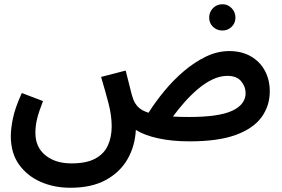

<svg xmlns="http://www.w3.org/2000/svg" viewBox="-20 -654 1332 906"><path d="M312 232Q235 232 171.5 204Q108 176 69.5 122Q31 68 31 -12Q31 -46 41 -95.5Q51 -145 83 -215L183 -177Q164 -129 155.5 -95Q147 -61 147 -27Q147 40 194 78.5Q241 117 317 117Q387 117 428.5 95Q470 73 488.5 33.5Q507 -6 507 -58Q507 -109 492 -166.5Q477 -224 457 -291L573 -321Q588 -264 595 -234Q602 -204 608 -188Q616 -165 632.5 -148.5Q649 -132 681 -122Q713 -173 755.5 -224.5Q798 -276 848 -318.5Q898 -361 952 -387Q1006 -413 1062 -413Q1120 -413 1163 -388.5Q1206 -364 1229.5 -321Q1253 -278 1253 -223Q1253 -155 1214.5 -101.5Q1176 -48 1093 -17.5Q1010 13 875 13Q791 13 725.5 -1.5Q660 -16 621 -41Q617 36 581.5 97.5Q546 159 479 195.5Q412 232 312 232ZM1053 -296Q1018 -296 982.5 -279Q947 -262 913.5 -233.5Q880 -205 850 -171Q820 -137 796 -104Q830 -102 873 -102Q1013 -102 1076 -131.5Q1139 -161 1139 -215Q1139 -245 1118 -270.5Q1097 -296 1053 -296ZM1030 -510Q1003 -510 985 -527.5Q967 -545 967 -571Q967 -597 985 -615.5Q1003 -634 1030 -634Q1055 -634 1073 -615.5Q1091 -597 1091 -571Q1091 -545 1073 -527.5Q1055 -510 1030 -510Z"/></svg>

Font: Noto Sans Arabic UI SmCn SmBd
Style: Regular
Weight: 600
Width: 4
Designer: Monotype Design Team, Nadine Chahine and Nizar Qandah
Foundry: Monotype Imaging Inc.
Version: Version 2.010; ttfautohint (v1.8.4.7-5d5b)